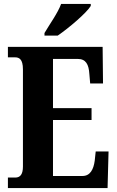

<svg xmlns="http://www.w3.org/2000/svg" viewBox="-20 -951 591 971"><path d="M205 -784V-771H272C329 -810 418 -886 439 -921V-931H289C273 -886 230 -827 205 -784ZM20 0H524L529 -185H464L459 -138C453 -94 436 -61 397 -61H248V-344H443V-404H248V-653H373C414 -653 429 -626 432 -576L436 -529H501L499 -714H20V-661H56C76 -661 96 -653 96 -600V-109C96 -70 83 -53 57 -53H20Z"/></svg>

Font: Noto Serif Lao ExtraCondensed ExtraBold
Style: Regular
Weight: 800
Width: 2
Designer: Monotype Design Team
Foundry: Monotype Imaging Inc.
Version: Version 2.003